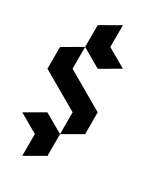

<svg xmlns="http://www.w3.org/2000/svg" viewBox="-306 -1213 1305 1527"><g transform="rotate(30 346.5 -450.0)"><path d="M346.7 -1099.6Q346.7 -1033.2 346.7 -899.4Q404.3 -866.2 519.5 -799.8Q461.9 -766.6 346.7 -699.2Q289.1 -732.4 172.9 -799.8Q172.9 -866.2 172.9 -1000Q231.4 -1033.2 346.7 -1099.6ZM172.9 -799.8Q172.9 -732.4 172.9 -599.6Q289.1 -533.2 519.5 -399.4Q519.5 -333 519.5 -199.2Q461.9 -166 346.7 -99.6Q346.7 -166 346.7 -299.8Q231.4 -366.2 0 -500Q0 -566.4 0 -699.2Q57.6 -732.4 172.9 -799.8ZM172.9 -199.2Q231.4 -166 346.7 -99.6Q346.7 -33.2 346.7 100.6Q289.1 133.8 172.9 200.2Q172.9 133.8 172.9 0Q115.2 -33.2 0 -99.6Q57.6 -132.8 172.9 -199.2Z"/></g></svg>

Font: DreiFraktur
Style: Regular
Weight: 400
Designer: JayCobs
Version: Version 1.2